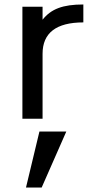

<svg xmlns="http://www.w3.org/2000/svg" viewBox="-20 -530 412 857"><path d="M170 -290C170 -383 231 -430 352 -430V-510C260 -510 208 -490 170 -442V-500H80V0H170ZM276 57H156L96 307H166Z"/></svg>

Font: Perun
Style: Regular
Weight: 400
Foundry: Copyright (c) Stefan Peev, Context Ltd, 2016
Version: Version 1.089